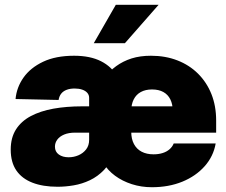

<svg xmlns="http://www.w3.org/2000/svg" viewBox="-20 -764 937 795"><path d="M218.8 9.3Q157.7 9.3 114.3 -7.6Q70.8 -24.4 47.6 -58.3Q24.4 -92.3 24.4 -144.5Q24.4 -193.8 46.1 -228Q67.9 -262.2 107.4 -283.2Q147 -304.2 200.9 -314Q254.9 -323.7 319.8 -323.7H772L695.3 -303.7Q695.3 -332.5 685.3 -352.5Q675.3 -372.6 656.2 -383.1Q637.2 -393.6 609.4 -393.6Q582.5 -393.6 563.2 -383.1Q543.9 -372.6 533.7 -352.5Q523.4 -332.5 523.4 -303.7V-219.2Q523.4 -188.5 534.7 -167.5Q545.9 -146.5 566.7 -135.7Q587.4 -125 615.7 -125Q636.7 -125 653.6 -130.4Q670.4 -135.7 682.1 -146Q693.8 -156.2 699.2 -169.9H873Q863.8 -116.7 827.4 -75.7Q791 -34.7 734.9 -11.7Q678.7 11.2 608.9 11.2Q564.9 11.2 525.6 -1.5Q486.3 -14.2 456.3 -36.4Q426.3 -58.6 408.7 -87.9V-439.9Q432.6 -469.2 460.9 -490Q489.3 -510.7 524.7 -522Q560.1 -533.2 605 -533.2Q665 -533.2 714.6 -513.9Q764.2 -494.6 800 -459Q835.9 -423.3 855.5 -374.3Q875 -325.2 875 -265.1V-214.8H291Q264.6 -214.8 245.8 -207Q227.1 -199.2 217.3 -186Q207.5 -172.9 207.5 -156.7Q207.5 -135.7 223.4 -124.3Q239.3 -112.8 264.2 -112.8Q285.6 -112.8 304.9 -121.1Q324.2 -129.4 336.7 -145.5Q349.1 -161.6 349.1 -185.1V-358.9Q349.1 -370.6 341.6 -379.4Q334 -388.2 320.6 -392.8Q307.1 -397.5 289.1 -397.5Q270 -397.5 255.9 -392.1Q241.7 -386.7 233.4 -376.2Q225.1 -365.7 222.7 -350.1L44.4 -354Q48.8 -402.3 77.4 -442.9Q106 -483.4 158.4 -508.3Q210.9 -533.2 286.6 -533.2Q353.5 -533.2 398.2 -510.5Q442.9 -487.8 465.8 -447Q488.8 -406.2 488.8 -351.1V-131.8H452.6Q437 -87.9 410.9 -60.5Q384.8 -33.2 352.3 -17.8Q319.8 -2.4 285.4 3.4Q251 9.3 218.8 9.3ZM368.2 -585 459.5 -744.1H636.7L497.1 -585Z"/></svg>

Font: Inter 28pt Black
Style: Regular
Weight: 900
Designer: Rasmus Andersson
Foundry: rsms
Version: Version 4.001;git-66647c0bb